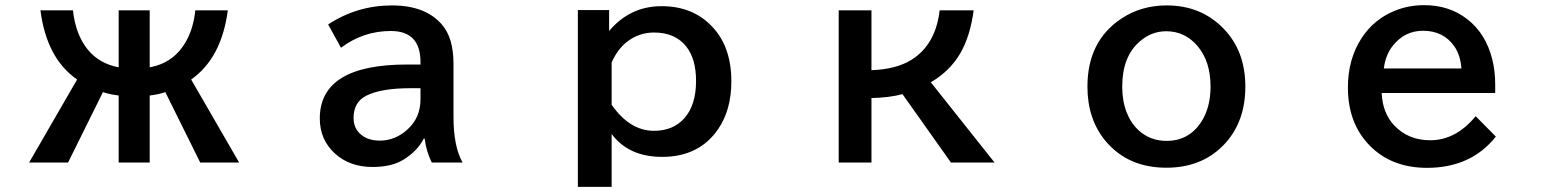

<svg xmlns="http://www.w3.org/2000/svg" viewBox="-20 -605 6040 744"><path d="M92.8 24.9 278.8 -296.9Q160.6 -378.9 136.7 -564.9H262.7Q272.9 -470.7 320.3 -412.6Q365.2 -357.9 439.9 -344.2V-564.9H560.1V-344.2Q656.2 -361.3 703.6 -449.7Q729.5 -497.1 736.8 -564.9H862.8Q838.4 -379.4 720.7 -296.9L906.7 24.9H755.9L620.6 -248Q598.1 -239.7 560.1 -234.9V24.9H439.9V-234.9Q402.8 -239.7 378.9 -248L243.7 24.9Z M1609.4 -355V-364.3Q1609.4 -484.9 1494.6 -484.9Q1387.2 -484.9 1301.3 -419.9L1251.5 -510.3Q1364.3 -584 1499 -584Q1628.9 -584 1692.9 -509.3Q1737.3 -458 1737.3 -357.9V-151.9Q1737.3 -37.6 1772.5 24.9H1653.3Q1632.3 -15.6 1625.5 -67.9H1622.1Q1597.2 -19 1542 14.6Q1497.1 42 1423.3 42Q1335.9 42 1278.8 -9.3Q1219.2 -63 1219.2 -146Q1219.2 -355 1557.1 -355ZM1609.4 -263.2H1570.3Q1456.1 -263.2 1398.9 -233.9Q1350.1 -209 1350.1 -147.9Q1350.1 -106.9 1379.4 -83Q1407.2 -60.1 1451.7 -60.1Q1510.7 -60.1 1557.6 -102.1Q1609.4 -147.9 1609.4 -220.2Z M2340.3 -565.9V-484.9Q2421.4 -581.1 2543.9 -581.1Q2667 -581.1 2742.2 -499Q2814 -421.4 2814 -290Q2814 -179.2 2762.7 -104.5Q2689 2.9 2545.9 2.9Q2416 2.9 2350.1 -85.9V119.1H2219.2V-565.9ZM2350.1 -199.2Q2420.4 -98.1 2514.2 -98.1Q2588.9 -98.1 2632.3 -147.5Q2677.2 -198.2 2677.2 -291.5Q2677.2 -376 2639.6 -424.3Q2596.7 -479 2514.2 -479Q2455.1 -479 2408.2 -441.9Q2372.1 -413.1 2350.1 -362.8Z M3230 -564.9H3356.9V-333Q3453.1 -336.4 3512.2 -373.5Q3605.5 -431.6 3621.1 -564.9H3752.9Q3739.7 -465.8 3701.7 -399.4Q3661.6 -330.1 3586.9 -286.1L3834 24.9H3665L3477.1 -240.2Q3427.2 -226.6 3356.9 -225.1V24.9H3230Z M4501 -584Q4635.3 -584 4722.7 -492.7Q4805.7 -406.2 4805.7 -269.5Q4805.7 -138.7 4731.4 -53.7Q4644.5 44.9 4499.5 44.9Q4350.1 44.9 4263.2 -59.6Q4193.8 -143.6 4193.8 -269.5Q4193.8 -444.8 4324.2 -532.2Q4401.4 -584 4501 -584ZM4499 -483.9Q4441.9 -483.9 4396.5 -444.3Q4328.6 -385.7 4328.6 -269.5Q4328.6 -214.8 4345.2 -170.9Q4361.3 -128.9 4391.1 -101.1Q4436 -59.1 4500.5 -59.1Q4585.9 -59.1 4633.8 -130.9Q4670.9 -187 4670.9 -270Q4670.9 -366.2 4621.1 -425.8Q4572.3 -483.9 4499 -483.9Z M5773.9 -244.6H5334Q5337.4 -167 5382.8 -118.7Q5437.5 -61.5 5522 -61.5Q5621.6 -61.5 5698.2 -154.8L5776.4 -75.7Q5680.2 45.4 5509.8 45.4Q5370.1 45.4 5284.7 -43.9Q5203.1 -129.9 5203.1 -265.6Q5203.1 -376 5256.3 -457.5Q5303.7 -529.8 5382.8 -562.5Q5437 -585 5498.5 -585Q5596.7 -585 5666 -530.3Q5737.8 -474.6 5762.7 -374.5Q5773.9 -329.1 5773.9 -278.8ZM5643.1 -339.8Q5639.2 -390.1 5616.7 -423.8Q5574.2 -485.8 5494.6 -485.8Q5423.3 -485.8 5377.4 -428.2Q5349.1 -392.6 5342.3 -339.8Z"/></svg>

Font: BIZ UDPGothic
Style: Bold
Weight: 700
Designer: TypeBank Co., Ltd.
Foundry: Morisawa Inc.
Version: Version 1.051